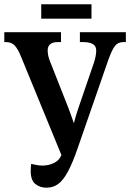

<svg xmlns="http://www.w3.org/2000/svg" viewBox="-22 -864 606 894"><path d="M194 10Q165 10 143 -7Q121 -24 121 -68Q121 -85 123 -101Q136 -98 149.5 -95.5Q163 -93 175 -93Q204 -93 229 -105Q254 -117 264 -142L76 -600Q62 -635 47 -651.5Q32 -668 6 -668H-2V-714H262V-668H247Q200 -668 200 -629Q200 -605 211 -578L297 -360Q305 -338 310.5 -323Q316 -308 322 -290Q326 -306 330 -320Q334 -334 341 -355L415 -571Q426 -604 426 -629Q426 -650 410 -659Q394 -668 366 -668H350V-714H564V-668H552Q528 -668 514 -651Q500 -634 483 -587L340 -175Q316 -105 294 -64.5Q272 -24 248.5 -7Q225 10 194 10ZM170 -777V-844H404V-777Z"/></svg>

Font: Noto Serif ExtraCondensed SemiBold
Style: Regular
Weight: 600
Width: 2
Designer: Monotype Design Team
Foundry: Monotype Imaging Inc.
Version: Version 2.015; ttfautohint (v1.8.4.7-5d5b)